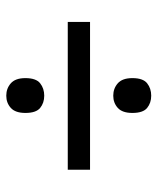

<svg xmlns="http://www.w3.org/2000/svg" viewBox="35 -658 502 612"><g transform="rotate(90 286.0 -352.0)"><path d="M50 -317V-388H521V-317ZM285 -121Q262 -121 245.5 -135.5Q229 -150 229 -182Q229 -216 245.5 -229Q262 -242 285 -242Q308 -242 324 -229Q340 -216 340 -182Q340 -150 324 -135.5Q308 -121 285 -121ZM285 -462Q262 -462 245.5 -476.5Q229 -491 229 -523Q229 -557 245.5 -570Q262 -583 285 -583Q308 -583 324 -570Q340 -557 340 -523Q340 -491 324 -476.5Q308 -462 285 -462Z"/></g></svg>

Font: Noto Sans NKo Unjoined
Style: Regular
Weight: 400
Designer: Monotype Design Team
Foundry: Monotype Imaging Inc.
Version: Version 2.004